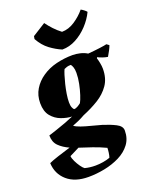

<svg xmlns="http://www.w3.org/2000/svg" viewBox="-199 -800 889 1110"><g transform="rotate(-20 245.5 -244.5)"><path d="M150 218Q67 218 19 176Q-29 134 -32 67Q-13 58 25.5 45.5Q64 33 104 21Q66 4 42 -20Q18 -44 18 -85Q34 -90 64.5 -100Q95 -110 127 -122Q159 -134 179 -143Q149 -144 114.5 -156.5Q80 -169 56 -198Q32 -227 32 -278Q32 -326 54.5 -363Q77 -400 114 -425Q153 -452 202.5 -464Q252 -476 303 -476Q323 -476 347.5 -470.5Q372 -465 391 -453Q430 -456 464 -460.5Q498 -465 508 -468L523 -457Q519 -445 510 -428Q501 -411 492 -396Q478 -398 460.5 -404Q443 -410 432 -416L429 -410Q433 -398 437 -378Q441 -358 441 -342Q441 -283 413.5 -243Q386 -203 341 -175.5Q296 -148 244 -127Q225 -116 205 -107Q185 -98 166 -91Q179 -81 205 -72Q231 -63 263 -55Q295 -47 326 -38Q371 -24 404.5 -7Q438 10 438 37Q438 86 412 120.5Q386 155 343 176.5Q300 198 249.5 208Q199 218 150 218ZM205 -179Q216 -179 228.5 -186.5Q241 -194 248 -200Q256 -214 265.5 -243Q275 -272 282 -306.5Q289 -341 289 -372Q289 -394 284 -407.5Q279 -421 274 -426Q259 -426 249.5 -423Q240 -420 232 -416Q227 -406 220 -384Q213 -362 206 -333.5Q199 -305 194.5 -276.5Q190 -248 190 -226Q190 -206 195 -194Q200 -182 205 -179ZM145 162Q175 170 210 170Q233 170 257 166Q281 162 300 155Q304 145 306.5 127Q309 109 309 97Q271 79 230.5 65Q190 51 152 39L92 69Q93 83 102.5 102.5Q112 122 124 139Q136 156 145 162ZM259 -526Q223 -541 188 -567Q153 -593 128 -638L131 -655L212 -706Q228 -684 248 -662.5Q268 -641 292 -623Q333 -623 371.5 -648.5Q410 -674 437 -707Q445 -703 455.5 -695Q466 -687 470 -681Q451 -641 418 -605.5Q385 -570 344 -548Q303 -526 259 -526Z"/></g></svg>

Font: Albura ExtraBold
Style: Italic
Weight: 758
Italic angle: -7°
Designer: Mercedes Jáuregui
Foundry: Omnibus-Type Team
Version: Version 1.000; ttfautohint (v1.8.3)